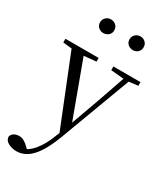

<svg xmlns="http://www.w3.org/2000/svg" viewBox="-260 -870 1063 1239"><g transform="rotate(30 271.0 -250.5)"><path d="M80.4 271Q47 271 19.9 256.7Q-7.3 242.4 -10.1 216.7Q-6.5 196.1 10.3 186.2Q27.1 176.2 48.2 176.2Q68 176.2 85.7 186.3Q103.5 196.3 120.1 213.2L148.8 241.4L117.3 257.1L97.5 240.1Q146.9 226.4 185.4 179Q223.9 131.6 251.9 57.6L280.6 -15.2L285.2 -27.8L374.4 -274.3L458.3 -516H497.2L287.1 46.5Q257.2 125.6 224.8 175.3Q192.4 225.1 156.7 248Q121 271 80.4 271ZM271.7 51.4 44 -516H135.3L303.7 -59.3L309.7 -46.2ZM-7.8 -488.4V-516H239.5V-488.4L132.9 -478.1H91.1ZM349.5 -488.4V-516H551.6V-488.4L470.3 -478.9H455.3ZM184.4 -669.7Q164.4 -669.7 148.4 -683.3Q132.4 -696.9 132.4 -720.3Q132.4 -743.4 148.4 -757.5Q164.4 -771.6 184.4 -771.6Q206.1 -771.6 222.1 -757.5Q238.1 -743.4 238.1 -720.3Q238.1 -696.9 222.1 -683.3Q206.1 -669.7 184.4 -669.7ZM404.9 -669.7Q384.2 -669.7 368.1 -683.3Q352 -696.9 352 -720.3Q352 -743.4 368.1 -757.5Q384.2 -771.6 404.9 -771.6Q425.9 -771.6 441.3 -757.5Q456.8 -743.4 456.8 -720.3Q456.8 -696.9 441.3 -683.3Q425.9 -669.7 404.9 -669.7Z"/></g></svg>

Font: Noto Serif SC ExtraLight
Style: Regular
Weight: 200
Designer: Ryoko NISHIZUKA 西塚涼子 (kana & ideographs); Frank Grießhammer (Latin, Greek & Cyrillic); Wenlong ZHANG 张文龙 (bopomofo); San
Foundry: Adobe
Version: Version 2.002-H1;hotconv 1.1.0;makeotfexe 2.6.0